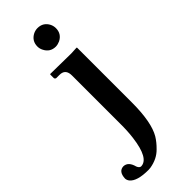

<svg xmlns="http://www.w3.org/2000/svg" viewBox="-332 -664 911 911"><g transform="rotate(-45 123.5 -208.5)"><path d="M222.2 -434.1V-66.9Q222.2 65.9 187 125.5Q171.9 150.4 147.9 173.8Q116.2 206.5 64.9 214.8Q58.1 215.8 51.8 215.8Q-24.4 215.8 -48.3 186.5Q-55.7 176.8 -56.2 166Q-54.2 120.1 -20 119.1Q11.2 120.6 22 163.1Q27.8 177.7 38.1 179.2Q91.3 179.2 106.9 56.2Q112.3 14.2 111.8 -37.1V-357.9Q111.8 -397.5 79.6 -401.4Q74.2 -401.9 68.8 -401.9H49.8Q43 -403.8 42 -410.2V-434.1L43.9 -436Q44.9 -436 183.1 -434.1L220.2 -436ZM92.8 -570.8Q92.8 -608.9 127.4 -626.5Q141.1 -632.8 154.8 -632.8Q192.9 -632.8 210.4 -598.6Q216.8 -585 216.8 -570.8Q216.8 -532.7 182.6 -515.6Q168.9 -509.3 154.8 -508.8Q116.7 -508.8 99.6 -543.5Q92.8 -556.6 92.8 -570.8Z"/></g></svg>

Font: Linux Libertine O
Style: Semibold
Weight: 700
Designer: Philipp H. Poll
Foundry: Philipp H. Poll
Version: Version 5.0.0